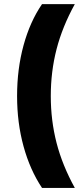

<svg xmlns="http://www.w3.org/2000/svg" viewBox="-20 -851 383 924"><path d="M62.2 -388.9Q62.2 -518.9 93.3 -632.8Q124.4 -746.7 182.2 -831.1H340Q280 -722.2 252.2 -614.4Q224.4 -506.7 224.4 -388.9Q224.4 -271.1 252.2 -163.3Q280 -55.6 340 53.3H182.2Q124.4 -33.3 93.3 -146.7Q62.2 -260 62.2 -388.9Z"/></svg>

Font: Paperlogy 9 Black
Style: Regular
Weight: 900
Designer: redesigned by Lee Juim, glyphs from Gmarket Sans & Montserrat
Foundry: PT&
Version: Version 1.001